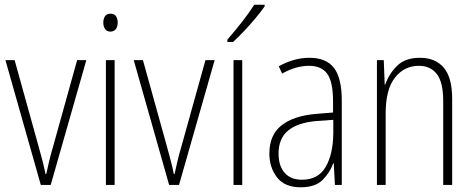

<svg xmlns="http://www.w3.org/2000/svg" viewBox="-20 -784 2009 814"><path d="M153 0 3 -529H42L144 -162Q152 -133 159.5 -104.5Q167 -76 173 -46H176Q182 -73 188.5 -101Q195 -129 204 -159L307 -529H346L195 0Z M449 -726Q465 -726 472 -715Q479 -704 479 -689Q479 -671 471 -660.5Q463 -650 448 -650Q433 -650 425.5 -661Q418 -672 418 -688Q418 -704 425 -715Q432 -726 449 -726ZM466 -529V0H429V-529Z M697 0 547 -529H586L688 -162Q696 -133 703.5 -104.5Q711 -76 717 -46H720Q726 -73 732.5 -101Q739 -129 748 -159L851 -529H890L739 0Z M1007 0H970V-529H1007ZM1102 -757Q1086 -734 1062.5 -706Q1039 -678 1014 -651.5Q989 -625 968 -606H944V-616Q976 -653 1005.5 -690.5Q1035 -728 1058 -764H1102Z M1292 -539Q1363 -539 1396 -496Q1429 -453 1429 -357V0H1400L1395 -92H1393Q1378 -51 1347 -20.5Q1316 10 1254 10Q1187 10 1154.5 -32Q1122 -74 1122 -133Q1122 -212 1173.5 -252.5Q1225 -293 1319 -301L1392 -307V-353Q1392 -437 1367.5 -471Q1343 -505 1290 -505Q1264 -505 1236 -497.5Q1208 -490 1176 -472L1162 -503Q1192 -520 1225 -529.5Q1258 -539 1292 -539ZM1322 -271Q1242 -264 1201.5 -230.5Q1161 -197 1161 -133Q1161 -80 1187 -51Q1213 -22 1260 -22Q1329 -22 1360.5 -76Q1392 -130 1393 -218V-276Z M1760 -539Q1826 -539 1861.5 -497Q1897 -455 1897 -365V0H1859V-356Q1859 -435 1832 -470Q1805 -505 1756 -505Q1694 -505 1654.5 -455Q1615 -405 1615 -302V0H1578V-529H1607L1611 -425H1613Q1628 -469 1662.5 -504Q1697 -539 1760 -539Z"/></svg>

Font: Noto Sans Lao UI Cond ExtLt
Style: Regular
Weight: 200
Width: 3
Designer: Monotype Design Team
Foundry: Monotype Imaging Inc.
Version: Version 2.000; ttfautohint (v1.8.4.7-5d5b)